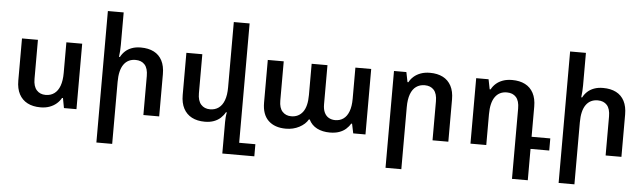

<svg xmlns="http://www.w3.org/2000/svg" viewBox="-56 -987 4869 1452"><g transform="rotate(5 2378.5 -261.0)"><path d="M538 -497V0H443L429 -75H422Q409 -51 386.5 -31.5Q364 -12 333.5 -1Q303 10 265 10Q207 10 166 -11.5Q125 -33 103 -74.5Q81 -116 81 -177V-497H202V-201Q202 -144 227.5 -115.5Q253 -87 296 -87Q334 -87 361.5 -107Q389 -127 403.5 -166.5Q418 -206 418 -264V-497Z M830 -760V-513Q830 -491 828.5 -468Q827 -445 824 -422H831Q844 -447 864.5 -466Q885 -485 914.5 -496Q944 -507 983 -507Q1041 -507 1082 -486Q1123 -465 1144.5 -423.5Q1166 -382 1166 -321V0H1046V-296Q1046 -354 1021 -382Q996 -410 951 -410Q893 -410 861.5 -365.5Q830 -321 830 -233V238H710V-760Z M1786 146H1909V238H1666V-1Q1666 -20 1667.5 -38Q1669 -56 1673 -75H1666Q1653 -51 1632 -31.5Q1611 -12 1581 -1Q1551 10 1513 10Q1455 10 1414 -11.5Q1373 -33 1351 -74.5Q1329 -116 1329 -177V-497H1450V-201Q1450 -144 1475.5 -115.5Q1501 -87 1544 -87Q1582 -87 1609.5 -107Q1637 -127 1651.5 -166.5Q1666 -206 1666 -264V-760H1786Z M2128 9Q2043 9 1995 -37Q1947 -83 1947 -173V-497H2068V-199Q2068 -143 2093.5 -115.5Q2119 -88 2160 -88Q2216 -88 2248 -130.5Q2280 -173 2280 -260V-497H2400V-199Q2400 -162 2412 -137Q2424 -112 2445.5 -100Q2467 -88 2494 -88Q2530 -88 2556.5 -107Q2583 -126 2597.5 -164.5Q2612 -203 2612 -260V-497H2732V0H2639L2624 -72H2617Q2604 -49 2583 -30.5Q2562 -12 2532 -1.5Q2502 9 2462 9Q2406 9 2364.5 -12Q2323 -33 2302 -76H2296Q2275 -39 2229.5 -15Q2184 9 2128 9Z M2905 238V-497H2999L3014 -422H3021Q3034 -447 3056 -466Q3078 -485 3108.5 -496Q3139 -507 3178 -507Q3235 -507 3276 -486Q3317 -465 3339 -423.5Q3361 -382 3361 -321V0H3241V-296Q3241 -354 3216 -382Q3191 -410 3146 -410Q3109 -410 3081.5 -390.5Q3054 -371 3039.5 -331.5Q3025 -292 3025 -233V238Z M3865 238V-296Q3865 -354 3840 -382Q3815 -410 3770 -410Q3712 -410 3680.5 -365.5Q3649 -321 3649 -233V0H3529V-497H3623L3638 -422H3645Q3658 -447 3679.5 -466Q3701 -485 3731.5 -496Q3762 -507 3802 -507Q3859 -507 3900 -486Q3941 -465 3963 -423.5Q3985 -382 3985 -321V-92H4127V0H3985V238Z M4339 -760V-513Q4339 -491 4337.5 -468Q4336 -445 4333 -422H4340Q4353 -447 4373.5 -466Q4394 -485 4423.5 -496Q4453 -507 4492 -507Q4550 -507 4591 -486Q4632 -465 4653.5 -423.5Q4675 -382 4675 -321V0H4555V-296Q4555 -354 4530 -382Q4505 -410 4460 -410Q4402 -410 4370.5 -365.5Q4339 -321 4339 -233V238H4219V-760Z"/></g></svg>

Font: Noto Sans Armenian SemiBold
Style: Regular
Weight: 600
Designer: Monotype Design Team
Foundry: Monotype Imaging Inc.
Version: Version 2.007